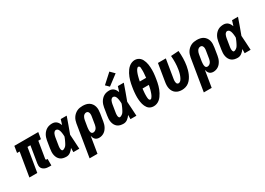

<svg xmlns="http://www.w3.org/2000/svg" viewBox="-7 -1746 4014 2912"><g transform="rotate(-30 2000.0 -290.0)"><path d="M374 8Q355 8 336 5.5Q317 3 300 -4Q283 -11 269 -22.5Q255 -34 247 -50Q239 -66 238 -85Q237 -104 240 -124L288 -416H237L168 0H30L99 -416H54L72 -530H491L472 -416H426L378 -124Q377 -117 381.5 -111.5Q386 -106 393 -106H410V8Z M676 8Q648 8 620.5 1.5Q593 -5 572 -21.5Q551 -38 538 -61.5Q525 -85 519.5 -112Q514 -139 515 -167.5Q516 -196 521 -225L542 -355Q546 -378 553.5 -401Q561 -424 573.5 -445.5Q586 -467 604 -485.5Q622 -504 643.5 -516Q665 -528 689 -533Q713 -538 737 -538Q759 -538 779 -531Q799 -524 814 -510Q829 -496 839.5 -478Q850 -460 857 -441Q864 -463 871 -485.5Q878 -508 885 -530H989Q964 -461 940 -391.5Q916 -322 889 -253Q894 -190 897 -126.5Q900 -63 904 0H800Q800 -18 800.5 -36.5Q801 -55 801 -73Q790 -57 776.5 -42.5Q763 -28 747 -16Q731 -4 713 2Q695 8 676 8ZM676 -106Q687 -106 697 -111Q707 -116 716.5 -122Q726 -128 733.5 -136.5Q741 -145 747 -154.5Q753 -164 758 -174Q763 -184 768 -193.5Q773 -203 777.5 -213Q782 -223 786.5 -233.5Q791 -244 795 -254Q799 -264 802 -274Q802 -286 801 -297Q800 -308 799 -319.5Q798 -331 796 -342Q794 -353 791.5 -364Q789 -375 785 -385Q781 -395 774.5 -404Q768 -413 758 -418.5Q748 -424 737 -424Q723 -424 711.5 -413.5Q700 -403 693.5 -390Q687 -377 683.5 -363.5Q680 -350 677 -336L656 -206Q654 -196 653 -186.5Q652 -177 651.5 -167.5Q651 -158 651.5 -148.5Q652 -139 654 -130Q656 -121 661.5 -113.5Q667 -106 676 -106Z M966 205 1058 -355Q1062 -379 1070.5 -403.5Q1079 -428 1093.5 -450Q1108 -472 1128 -489.5Q1148 -507 1171.5 -518.5Q1195 -530 1220.5 -534Q1246 -538 1270 -538Q1300 -538 1328.5 -532Q1357 -526 1380.5 -511Q1404 -496 1420.5 -473Q1437 -450 1444.5 -422.5Q1452 -395 1451.5 -365Q1451 -335 1446 -305L1425 -175Q1421 -153 1415 -131.5Q1409 -110 1398 -89Q1387 -68 1372 -49.5Q1357 -31 1337 -18Q1317 -5 1295 1.5Q1273 8 1250 8Q1231 8 1213 2Q1195 -4 1182.5 -17Q1170 -30 1162.5 -47Q1155 -64 1151 -82L1104 205ZM1210 -106Q1226 -106 1241 -114Q1256 -122 1266 -135Q1276 -148 1281.5 -163.5Q1287 -179 1290 -194L1311 -324Q1313 -335 1314 -346Q1315 -357 1314.5 -367.5Q1314 -378 1311.5 -388Q1309 -398 1303 -406.5Q1297 -415 1288 -419.5Q1279 -424 1268 -424Q1252 -424 1238 -415.5Q1224 -407 1215 -394Q1206 -381 1201 -366Q1196 -351 1193 -336L1174 -222Q1173 -210 1171.5 -198Q1170 -186 1170 -174.5Q1170 -163 1171 -151.5Q1172 -140 1176 -129.5Q1180 -119 1189.5 -112.5Q1199 -106 1210 -106Z M1676 8Q1648 8 1620.5 1.5Q1593 -5 1572 -21.5Q1551 -38 1538 -61.5Q1525 -85 1519.5 -112Q1514 -139 1515 -167.5Q1516 -196 1521 -225L1542 -355Q1546 -378 1553.5 -401Q1561 -424 1573.5 -445.5Q1586 -467 1604 -485.5Q1622 -504 1643.5 -516Q1665 -528 1689 -533Q1713 -538 1737 -538Q1759 -538 1779 -531Q1799 -524 1814 -510Q1829 -496 1839.5 -478Q1850 -460 1857 -441Q1864 -463 1871 -485.5Q1878 -508 1885 -530H1989Q1964 -461 1940 -391.5Q1916 -322 1889 -253Q1894 -190 1897 -126.5Q1900 -63 1904 0H1800Q1800 -18 1800.5 -36.5Q1801 -55 1801 -73Q1790 -57 1776.5 -42.5Q1763 -28 1747 -16Q1731 -4 1713 2Q1695 8 1676 8ZM1676 -106Q1687 -106 1697 -111Q1707 -116 1716.5 -122Q1726 -128 1733.5 -136.5Q1741 -145 1747 -154.5Q1753 -164 1758 -174Q1763 -184 1768 -193.5Q1773 -203 1777.5 -213Q1782 -223 1786.5 -233.5Q1791 -244 1795 -254Q1799 -264 1802 -274Q1802 -286 1801 -297Q1800 -308 1799 -319.5Q1798 -331 1796 -342Q1794 -353 1791.5 -364Q1789 -375 1785 -385Q1781 -395 1774.5 -404Q1768 -413 1758 -418.5Q1748 -424 1737 -424Q1723 -424 1711.5 -413.5Q1700 -403 1693.5 -390Q1687 -377 1683.5 -363.5Q1680 -350 1677 -336L1656 -206Q1654 -196 1653 -186.5Q1652 -177 1651.5 -167.5Q1651 -158 1651.5 -148.5Q1652 -139 1654 -130Q1656 -121 1661.5 -113.5Q1667 -106 1676 -106ZM1777 -582 1721 -638 1883 -785 1953 -715Z M2207 8Q2186 8 2166 2.5Q2146 -3 2129.5 -14.5Q2113 -26 2101.5 -42Q2090 -58 2081.5 -76Q2073 -94 2067.5 -114Q2062 -134 2059 -154Q2056 -174 2054 -194.5Q2052 -215 2052 -236Q2052 -257 2053 -278.5Q2054 -300 2056 -321Q2058 -342 2060.5 -363.5Q2063 -385 2067 -406Q2071 -432 2076.5 -459Q2082 -486 2089.5 -512.5Q2097 -539 2107 -564.5Q2117 -590 2130.5 -615.5Q2144 -641 2161 -664Q2178 -687 2200 -705.5Q2222 -724 2249 -734.5Q2276 -745 2303 -745Q2328 -745 2351 -736Q2374 -727 2391.5 -710.5Q2409 -694 2420 -673Q2431 -652 2438.5 -629Q2446 -606 2450 -581.5Q2454 -557 2455.5 -532Q2457 -507 2457 -481.5Q2457 -456 2455 -430.5Q2453 -405 2449.5 -379.5Q2446 -354 2442 -329Q2438 -303 2432.5 -276Q2427 -249 2419.5 -222.5Q2412 -196 2402 -170.5Q2392 -145 2378.5 -120Q2365 -95 2348 -71.5Q2331 -48 2309 -29.5Q2287 -11 2260 -1.5Q2233 8 2207 8ZM2319 -424Q2320 -436 2321 -447Q2322 -458 2323 -469Q2324 -480 2325 -491Q2326 -502 2326.5 -513Q2327 -524 2327.5 -535Q2328 -546 2327 -557Q2326 -568 2326 -579Q2326 -590 2325 -600.5Q2324 -611 2317 -620Q2310 -629 2299 -629Q2288 -629 2279 -619.5Q2270 -610 2263.5 -600Q2257 -590 2252.5 -579.5Q2248 -569 2243.5 -558Q2239 -547 2235.5 -536Q2232 -525 2229 -514Q2226 -503 2223 -491.5Q2220 -480 2217.5 -469Q2215 -458 2212.5 -447Q2210 -436 2208 -424ZM2212 -106Q2223 -106 2231.5 -116Q2240 -126 2246 -136Q2252 -146 2257 -156.5Q2262 -167 2266 -178Q2270 -189 2273.5 -200Q2277 -211 2280.5 -222Q2284 -233 2286.5 -244Q2289 -255 2291.5 -266Q2294 -277 2296.5 -288Q2299 -299 2301 -311H2191Q2189 -299 2188 -288Q2187 -277 2186 -266Q2185 -255 2184 -244Q2183 -233 2182.5 -222Q2182 -211 2182 -199.5Q2182 -188 2182 -177.5Q2182 -167 2183 -156Q2184 -145 2186 -134.5Q2188 -124 2194.5 -115Q2201 -106 2212 -106Z M2701 8Q2672 8 2644.5 1Q2617 -6 2595 -22Q2573 -38 2558.5 -61Q2544 -84 2537.5 -111Q2531 -138 2531.5 -167Q2532 -196 2537 -225L2587 -530H2725L2672 -206Q2670 -196 2669 -185.5Q2668 -175 2668 -165Q2668 -155 2669.5 -145Q2671 -135 2674.5 -126.5Q2678 -118 2686 -112Q2694 -106 2704 -106Q2718 -106 2730 -114Q2742 -122 2750.5 -133.5Q2759 -145 2765.5 -157.5Q2772 -170 2777 -182.5Q2782 -195 2786.5 -208Q2791 -221 2794 -234Q2797 -247 2800 -260Q2803 -273 2805 -286Q2815 -346 2816 -404.5Q2817 -463 2812 -522L2948 -531Q2954 -466 2953 -401.5Q2952 -337 2941 -272Q2935 -239 2926.5 -207.5Q2918 -176 2904.5 -145Q2891 -114 2871.5 -85Q2852 -56 2825.5 -34Q2799 -12 2766 -2Q2733 8 2701 8Z M2966 205 3058 -355Q3062 -379 3070.5 -403.5Q3079 -428 3093.5 -450Q3108 -472 3128 -489.5Q3148 -507 3171.5 -518.5Q3195 -530 3220.5 -534Q3246 -538 3270 -538Q3300 -538 3328.5 -532Q3357 -526 3380.5 -511Q3404 -496 3420.5 -473Q3437 -450 3444.5 -422.5Q3452 -395 3451.5 -365Q3451 -335 3446 -305L3425 -175Q3421 -153 3415 -131.5Q3409 -110 3398 -89Q3387 -68 3372 -49.5Q3357 -31 3337 -18Q3317 -5 3295 1.5Q3273 8 3250 8Q3231 8 3213 2Q3195 -4 3182.5 -17Q3170 -30 3162.5 -47Q3155 -64 3151 -82L3104 205ZM3210 -106Q3226 -106 3241 -114Q3256 -122 3266 -135Q3276 -148 3281.5 -163.5Q3287 -179 3290 -194L3311 -324Q3313 -335 3314 -346Q3315 -357 3314.5 -367.5Q3314 -378 3311.5 -388Q3309 -398 3303 -406.5Q3297 -415 3288 -419.5Q3279 -424 3268 -424Q3252 -424 3238 -415.5Q3224 -407 3215 -394Q3206 -381 3201 -366Q3196 -351 3193 -336L3174 -222Q3173 -210 3171.5 -198Q3170 -186 3170 -174.5Q3170 -163 3171 -151.5Q3172 -140 3176 -129.5Q3180 -119 3189.5 -112.5Q3199 -106 3210 -106Z M3676 8Q3648 8 3620.5 1.5Q3593 -5 3572 -21.5Q3551 -38 3538 -61.5Q3525 -85 3519.5 -112Q3514 -139 3515 -167.5Q3516 -196 3521 -225L3542 -355Q3546 -378 3553.5 -401Q3561 -424 3573.5 -445.5Q3586 -467 3604 -485.5Q3622 -504 3643.5 -516Q3665 -528 3689 -533Q3713 -538 3737 -538Q3759 -538 3779 -531Q3799 -524 3814 -510Q3829 -496 3839.5 -478Q3850 -460 3857 -441Q3864 -463 3871 -485.5Q3878 -508 3885 -530H3989Q3964 -461 3940 -391.5Q3916 -322 3889 -253Q3894 -190 3897 -126.5Q3900 -63 3904 0H3800Q3800 -18 3800.5 -36.5Q3801 -55 3801 -73Q3790 -57 3776.5 -42.5Q3763 -28 3747 -16Q3731 -4 3713 2Q3695 8 3676 8ZM3676 -106Q3687 -106 3697 -111Q3707 -116 3716.5 -122Q3726 -128 3733.5 -136.5Q3741 -145 3747 -154.5Q3753 -164 3758 -174Q3763 -184 3768 -193.5Q3773 -203 3777.5 -213Q3782 -223 3786.5 -233.5Q3791 -244 3795 -254Q3799 -264 3802 -274Q3802 -286 3801 -297Q3800 -308 3799 -319.5Q3798 -331 3796 -342Q3794 -353 3791.5 -364Q3789 -375 3785 -385Q3781 -395 3774.5 -404Q3768 -413 3758 -418.5Q3748 -424 3737 -424Q3723 -424 3711.5 -413.5Q3700 -403 3693.5 -390Q3687 -377 3683.5 -363.5Q3680 -350 3677 -336L3656 -206Q3654 -196 3653 -186.5Q3652 -177 3651.5 -167.5Q3651 -158 3651.5 -148.5Q3652 -139 3654 -130Q3656 -121 3661.5 -113.5Q3667 -106 3676 -106Z"/></g></svg>

Font: Iosevka Curly Heavy Oblique
Style: Regular
Weight: 900
Italic angle: -9°
Monospace: yes
Designer: Belleve Invis
Foundry: Belleve Invis
Version: Version 11.1.0; ttfautohint (v1.8.3)